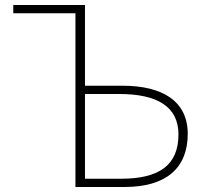

<svg xmlns="http://www.w3.org/2000/svg" viewBox="-20 -746 824 766"><path d="M281 0H477C640 0 729 -73 729 -212C729 -344 626 -404 469 -404H319V-726H33V-693H281ZM319 -33V-371H456C608 -371 692 -320 692 -210C692 -87 615 -33 464 -33Z"/></svg>

Font: Noto Sans JP Thin
Style: Regular
Weight: 100
Designer: Ryoko NISHIZUKA 西塚涼子 (kana, bopomofo & ideographs); Paul D. Hunt (Latin, Greek & Cyrillic); Sandoll Communications 산돌커뮤니
Foundry: Adobe
Version: Version 2.004;hotconv 1.0.118;makeotfexe 2.5.65603